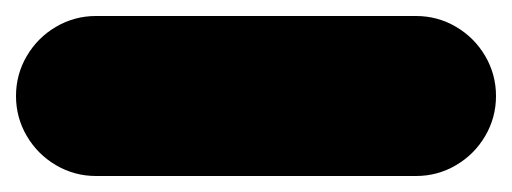

<svg xmlns="http://www.w3.org/2000/svg" viewBox="-220 -420 640 240"><g transform="rotate(90 100.0 -300.0)"><path d="M0 -100H200V-500H0ZM100 -200Q73 -200 50 -186.5Q27 -173 13.5 -150Q0 -127 0 -100Q0 -73 13.5 -50Q27 -27 50 -13.5Q73 0 100 0Q127 0 150 -13.5Q173 -27 186.5 -50Q200 -73 200 -100Q200 -127 186.5 -150Q173 -173 150 -186.5Q127 -200 100 -200ZM100 -600Q73 -600 50 -586.5Q27 -573 13.5 -550Q0 -527 0 -500Q0 -473 13.5 -450Q27 -427 50 -413.5Q73 -400 100 -400Q127 -400 150 -413.5Q173 -427 186.5 -450Q200 -473 200 -500Q200 -527 186.5 -550Q173 -573 150 -586.5Q127 -600 100 -600Z"/></g></svg>

Font: Wavefont ExtraBold
Style: Regular
Weight: 800
Monospace: yes
Version: Version 3.005;gftools[0.9.33]